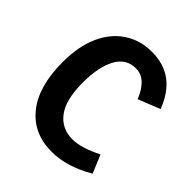

<svg xmlns="http://www.w3.org/2000/svg" viewBox="-171 -689 809 809"><g transform="rotate(45 233.5 -284.5)"><path d="M267 14Q158 14 95.5 -64Q33 -142 33 -287Q33 -380 62.5 -446Q92 -512 145.5 -547.5Q199 -583 269 -583Q340 -583 388.5 -547Q437 -511 465 -438L367 -399Q352 -438 328 -462Q304 -486 270 -486Q212 -486 183 -432Q154 -378 154 -285Q154 -183 191 -134Q228 -85 292 -85Q318 -85 350 -94.5Q382 -104 421 -124L455 -43Q403 -13 357 0.5Q311 14 267 14Z"/></g></svg>

Font: Yaldevi SemiBold
Style: Regular
Weight: 600
Designer: Sol Matas, Rajitha Manaperi, Kosala Senevirathne
Foundry: Mooniak
Version: Version 1.100